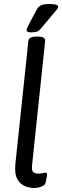

<svg xmlns="http://www.w3.org/2000/svg" viewBox="-20 -935 311 961"><path d="M150 6Q130 6 106 -3Q82 -12 67 -38Q52 -64 57 -115L122 -730Q124 -752 164 -752H168Q208 -752 206 -730L141 -113Q137 -81 146.5 -73.5Q156 -66 171 -66Q185 -66 194.5 -68.5Q204 -71 209 -71Q217 -71 215 -55Q214 -46 211.5 -34Q209 -22 207 -17Q203 -7 186 -0.5Q169 6 150 6ZM134 -773Q113 -773 113 -785Q113 -790 117.5 -799Q122 -808 127 -818L165 -889Q171 -900 183.5 -907.5Q196 -915 230 -915Q271 -915 271 -901Q271 -894 263 -885Q255 -876 239 -857L189 -797Q175 -780 164.5 -776.5Q154 -773 134 -773Z"/></svg>

Font: Asap Condensed Condensed Regular
Style: Italic
Weight: 400
Width: 3
Italic angle: -6°
Designer: Pablo Cosgaya
Foundry: Omnibus-Type
Version: Version 3.001; ttfautohint (v1.8.4.7-5d5b)